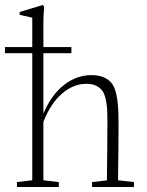

<svg xmlns="http://www.w3.org/2000/svg" viewBox="-32 -746 585 766"><path d="M35.6 0V-19.5L96.7 -26.9V-533.7H-12.2V-558.1H96.7V-675.3L46.4 -687V-698.2L138.7 -726.1L144 -719.7Q141.1 -682.6 141.1 -657.7V-558.1H252.9V-533.7H141.1V-293Q173.3 -368.2 223.6 -407.2Q273.9 -446.3 332.5 -446.3Q361.3 -446.3 380.9 -438Q400.4 -429.7 412.4 -415.5Q424.3 -401.4 430.7 -375.2Q437 -349.1 439 -321.3Q440.9 -293.5 440.9 -250Q440.9 -171.4 439 -26.9L502.4 -19.5V0H335.4V-19.5L394.5 -26.4Q396.5 -177.7 396.5 -258.8Q396.5 -290.5 395.3 -311Q394 -331.5 389.2 -352.5Q384.3 -373.5 375.2 -385.3Q366.2 -397 350.8 -404.3Q335.4 -411.6 313 -411.6Q260.3 -411.6 215.1 -372.3Q169.9 -333 141.1 -259.8V-26.9L202.6 -19.5V0Z"/></svg>

Font: Elstob ExtraLight
Style: Regular
Weight: 200
Designer: Peter S. Baker
Version: Version 1.015